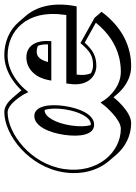

<svg xmlns="http://www.w3.org/2000/svg" viewBox="108 -676 615 870"><g transform="rotate(-90 415.0 -240.5)"><path d="M821.3 -200.2C823.2 -206.2 824.7 -217.2 825.8 -224.2C838.9 -315.5 818.2 -384.2 779.2 -429.7L752 -461.5C714.2 -505.7 659.2 -528 601.5 -528C518.2 -528 456.8 -467.3 441.2 -450.3C439.3 -452.9 437.2 -455.4 435 -457.9L407.8 -489.8C391.1 -509.3 368.5 -528 343.4 -528C238.6 -528 92.5 -416 69.4 -256C57.4 -172.5 80.1 -101.6 121.5 -53.2L148.7 -21.4C185.6 21.7 237.3 46.8 292.4 46.8C344.2 46.8 402.1 -23.5 409.8 -33.1L424 -16.5C444.4 7.4 487.7 46.8 550.4 46.8C635.9 46.8 725 9.8 797 -87.2L769.8 -119L655.3 -183C616.4 -137 596 -126 553.3 -126C542.1 -126 529.6 -129 518.4 -135.8C511.5 -151.7 508.6 -172.8 512.5 -200.2ZM352.6 -345C359.1 -323.5 360.5 -292.6 355.3 -256C345.2 -186 316.9 -136 287.8 -136C286.3 -136 285 -136.1 283.6 -136.3C277.4 -157.7 276.5 -188.3 281.7 -224.2C291.9 -295.2 321.5 -345.2 349.7 -345.2C350.7 -345.2 351.7 -345.1 352.6 -345ZM643.2 -375.2C647.8 -363 650 -347.9 649.4 -330H569.6C577 -358.3 589.3 -381.2 615.9 -381.2C626.1 -381.2 635.3 -379.2 643.2 -375.2ZM782.2 -247H472.5L470.3 -232C457.8 -145.4 509.3 -111 551.1 -111C594.5 -111 622.6 -125.1 657.1 -163.7L747.5 -113.2C680.8 -30.7 602.2 0 525.4 0C445.1 0 397.4 -73.9 396.6 -75.1L386 -92.2L371.9 -74C371 -72.9 310.7 0 267.3 0C160.1 0 62.7 -105.2 84.4 -256C106.4 -408.2 245.9 -513 341.3 -513C381.4 -513 423 -439 423.7 -437.8L433.2 -418.9L448.6 -437.6C449.4 -438.5 512.3 -513 599.3 -513C708.2 -513 808.4 -428.5 783.5 -256C783.2 -253.6 782.4 -248.4 782.2 -247ZM485.3 -315H664L664.6 -331.7C666.5 -390 639.4 -428 590.8 -428C534.9 -428 498.2 -382.4 488.3 -330.7ZM239.5 -256.6C229.7 -188.8 237.5 -121 285.6 -121C332.6 -121 360.5 -188.5 370.3 -256C380.2 -324.8 370.4 -392 324.7 -392C278.6 -392 249.4 -325.2 239.5 -256.6Z"/></g></svg>

Font: Blink
Style: 3DObl
Weight: 400
Designer: Mew Too
Foundry: Cannot Into Space Fonts
Version: Version 001.000